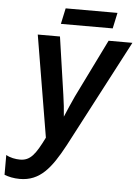

<svg xmlns="http://www.w3.org/2000/svg" viewBox="-69 -901 694 956"><g transform="rotate(5 277.5 -423.0)"><path d="M203 -777H462L479 -856H220ZM66 10C167 10 221 -59 285 -178L566 -714H447L304 -423C288 -388 272 -352 258 -318C256 -348 251 -394 246 -426L204 -714H93L178 -206C136 -121 111 -86 59 -86C37 -86 9 -91 -11 -103V-4C9 4 36 10 66 10Z"/></g></svg>

Font: Noto Sans Display SemiCondensed Medium
Style: Italic
Weight: 500
Width: 4
Italic angle: -12°
Designer: Monotype Design Team
Foundry: Monotype Imaging Inc.
Version: Version 1.900